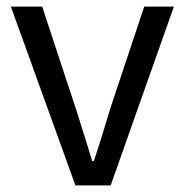

<svg xmlns="http://www.w3.org/2000/svg" viewBox="-20 -563 561 583"><path d="M209 0 13 -543H108L210 -234Q223 -194 235.5 -153.5Q248 -113 260 -74H265Q278 -113 290.5 -153.5Q303 -194 315 -234L418 -543H508L316 0Z"/></svg>

Font: Noto Sans HK Thin
Style: Regular
Weight: 400
Version: Version 2.004-H2;hotconv 1.0.118;makeotfexe 2.5.65603